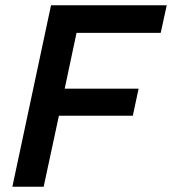

<svg xmlns="http://www.w3.org/2000/svg" viewBox="-20 -710 654 730"><path d="M27 0 174 -690H614L591 -585H271L226 -373H507L485 -270H204L146 0Z"/></svg>

Font: Radio Canada Medium
Style: Italic
Weight: 500
Italic angle: -12°
Designer: Charles Daoud, Etienne Aubert Bonn, Alexandre Saumier Demers, Jacques Le Bailly
Foundry: Radio-Canada
Version: Version 2.104; ttfautohint (v1.8.4.7-5d5b);gftools[0.9.28.de